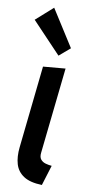

<svg xmlns="http://www.w3.org/2000/svg" viewBox="-56 -817 388 857"><g transform="rotate(5 138.5 -388.5)"><path d="M165.5 7.8Q111.8 1.5 84.5 -20Q57.1 -41.5 50.3 -75Q43.5 -108.4 52.2 -151.9L124.5 -519H225.6L149.9 -136.2Q145.5 -115.7 153.1 -104.7Q160.6 -93.8 174.1 -88.6Q187.5 -83.5 201.7 -81.1ZM189 -573.7 69.3 -724.1 151.4 -785.2 241.7 -611.3Z"/></g></svg>

Font: Reddit Sans Medium
Style: Italic
Weight: 500
Italic angle: -11.25°
Designer: Stephen Hutchings
Version: Version 1.013